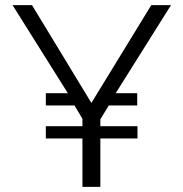

<svg xmlns="http://www.w3.org/2000/svg" viewBox="-20 -730 716 750"><path d="M648 -710 432 -366H516V-318H405L372 -264V-237H517V-189H372V0H302V-189H159V-237H302V-266L271 -318H159V-366H245L29 -710H105L337 -328L571 -710Z"/></svg>

Font: Raleway
Style: Regular
Weight: 400
Designer: Matt McInerney, Pablo Impallari, Rodrigo Fuenzalida
Foundry: Matt McInerney, Pablo Impallari, Rodrigo Fuenzalida
Version: Version 1.000;PS 001.001;hotconv 1.0.56; ttfautohint (v1.5)